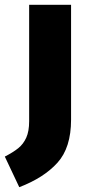

<svg xmlns="http://www.w3.org/2000/svg" viewBox="-78 -553 358 797"><path d="M217 -56Q217 60 160.5 122.5Q104 185 2 224L-58 97Q-23 79 -2 62Q19 45 31 18.5Q43 -8 43 -50V-533H217Z"/></svg>

Font: Fira Sans Condensed ExtraBold
Style: Regular
Weight: 800
Width: 3
Designer: Carrois Corporate & Edenspiekermann AG
Foundry: Carrois Corporate GbR & Edenspiekermann AG
Version: Version 4.203